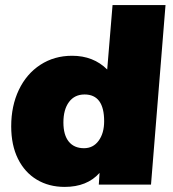

<svg xmlns="http://www.w3.org/2000/svg" viewBox="-20 -725 678 754"><path d="M630 -705 573 0H368L371 -46Q322 9 234 9Q172 9 124.5 -19.5Q77 -48 50.5 -101.5Q24 -155 24 -229Q24 -309 54 -372Q84 -435 138.5 -470.5Q193 -506 263 -506Q347 -506 401 -452L422 -705ZM389 -249Q389 -354 312 -354Q273 -354 251 -324.5Q229 -295 229 -244Q229 -195 250 -169Q271 -143 310 -143Q346 -143 367.5 -172.5Q389 -202 389 -249Z"/></svg>

Font: Nunito Sans Heavy Heavy
Style: Italic
Weight: 400
Italic angle: -4.541°
Designer: Vernon Adams
Foundry: Vernon Adams
Version: Version 2.002